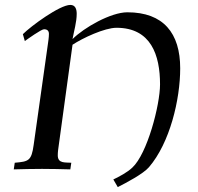

<svg xmlns="http://www.w3.org/2000/svg" viewBox="-20 -687 804 781"><path d="M36 2C74 1 113 0 151 0C189 0 228 1 266 2L270 -25C246 -27 215 -21 215 -55C215 -69 217 -82 219 -96L275 -505C316 -532 405 -574 454 -574C594 -574 631 -463 631 -344C631 -260 579 -61 518 -5C498 14 466 31 441 43L459 74C493 57 563 20 586 -7C671 -106 713 -282 713 -409C713 -552 645 -637 498 -637C431 -637 322 -575 275 -528C281 -561 292 -597 292 -631C292 -649 287 -667 266 -667C223 -667 106 -581 73 -548L81 -520C92 -528 148 -568 159 -568C172 -568 179 -562 179 -549C179 -534 176 -517 174 -502L117 -98C108 -32 96 -30 40 -25Z"/></svg>

Font: KpRoman
Style: SemiboldItalic
Weight: 600
Italic angle: -11°
Version: Version 0.66